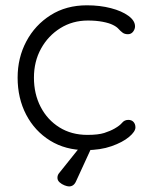

<svg xmlns="http://www.w3.org/2000/svg" viewBox="-20 -542 554 706"><path d="M299.5 -522.5Q347.5 -522.5 387.8 -512Q428 -501.5 452.2 -483.8Q476.5 -466 476.5 -445Q476.5 -434.8 469.4 -425.5Q462.2 -416.2 450.5 -416.2Q438.2 -416.2 430.8 -421.9Q423.2 -427.5 416 -435.6Q408.8 -443.8 394.8 -450.5Q381.8 -457.2 357.5 -461.9Q333.2 -466.5 303 -466.5Q246.8 -466.5 201.9 -438.5Q157 -410.5 130.9 -363.2Q104.8 -316 104.8 -256.5Q104.8 -196.5 129.5 -148.9Q154.2 -101.2 198.5 -73.6Q242.8 -46 301.2 -46Q341.2 -46 363.4 -53.1Q385.5 -60.2 401.2 -69.2Q420.5 -80.2 429.2 -90.8Q438 -101.2 451.8 -101.2Q464.2 -101.2 471.1 -93.4Q478 -85.5 478 -73.5Q478 -58.2 454.5 -38.5Q431 -18.8 390 -4.4Q349 10 295.2 10Q220.8 10 164.2 -25Q107.8 -60 76.2 -120.4Q44.8 -180.8 44.8 -256.5Q44.8 -329.5 76.8 -389.8Q108.8 -450 166 -486.2Q223.2 -522.5 299.5 -522.5ZM233.8 143.5Q227.5 143.5 217.2 139.5Q207 135.5 199.1 128.4Q191.2 121.2 191.2 111.8Q191.2 101.2 198 93.8L285 -15H323.8L259.8 124.2Q251.5 143.5 233.8 143.5Z"/></svg>

Font: Quicksand Variable Light
Style: Regular
Weight: 300
Designer: Andrew Paglinawan
Foundry: Andrew Paglinawan
Version: Version 3.004